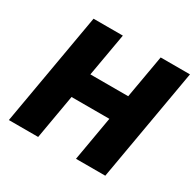

<svg xmlns="http://www.w3.org/2000/svg" viewBox="-152 -867 1050 1033"><g transform="rotate(30 372.5 -350.0)"><path d="M563 -700 516 -432H281L328 -700H146L24 0H206L254 -276H489L441 0H623L745 -700Z"/></g></svg>

Font: Fixel Display 20240404 ExBold
Style: Italic
Weight: 800
Italic angle: -10°
Designer: AlfaBravo + MacPaw
Foundry: Kyrylo Tkachov, Marchela Mozhyna, Serhii Makarenko, Maria Weinstein, Zakhar Kryvoshyya
Version: Version 1.211;Glyphs 3.2 (3225)